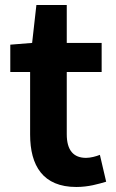

<svg xmlns="http://www.w3.org/2000/svg" viewBox="-20 -731 461 765"><path d="M284 14C333 14 372 2 403 -7L378 -114C363 -108 341 -102 323 -102C273 -102 246 -132 246 -196V-444H385V-560H246V-711H125L108 -560L21 -553V-444H100V-195C100 -71 151 14 284 14Z"/></svg>

Font: Noto Sans CJK SC
Style: Bold
Weight: 700
Designer: Ryoko NISHIZUKA 西塚涼子 (kana, bopomofo & ideographs); Paul D. Hunt (Latin, Greek & Cyrillic); Sandoll Communications 산돌커뮤니
Foundry: Adobe
Version: Version 2.004;hotconv 1.0.118;makeotfexe 2.5.65603